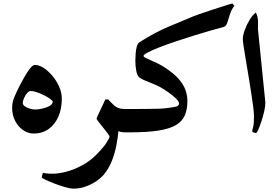

<svg xmlns="http://www.w3.org/2000/svg" viewBox="-20 -761 1598 1104"><path d="M335.4 -192.4Q335.4 -136.7 316.2 -91.6Q296.9 -46.4 260.5 -19.8Q224.1 6.8 173.3 6.8Q141.6 6.8 113.3 -12.5Q85 -31.7 67.4 -65.4Q49.8 -99.1 49.8 -141.1Q49.8 -172.4 62 -201.7Q74.2 -231 95.2 -272.5Q105 -291 120.4 -318.4Q135.7 -345.7 152.1 -366.7Q168.5 -387.7 180.7 -387.7Q204.1 -387.7 231 -370.4Q257.8 -353 281.7 -324.5Q305.7 -295.9 320.6 -261.5Q335.4 -227.1 335.4 -192.4ZM283.2 -176.3Q283.2 -181.6 269.3 -191.9Q255.4 -202.1 234.6 -212.6Q213.9 -223.1 192.6 -230.5Q171.4 -237.8 157.2 -237.8Q145.5 -237.8 134.8 -224.6Q124 -211.4 117.4 -195.1Q110.8 -178.7 110.8 -169.4Q110.8 -158.2 123.3 -149.4Q135.7 -140.6 152.6 -136Q169.4 -131.3 182.1 -131.3Q198.7 -131.3 222.7 -136.5Q246.6 -141.6 264.9 -151.9Q283.2 -162.1 283.2 -176.3Z M755.4 -67.4Q755.4 -57.6 753.2 -41.5Q751 -25.4 743.4 -12.7Q735.8 0 719.2 0H694.8Q689.9 0 679.4 -1.5Q668.9 -2.9 661.1 -7.3Q657.7 29.3 649.4 73.5Q641.1 117.7 624.3 161.6Q607.4 205.6 577.6 242.2Q561 262.2 533.4 281Q505.9 299.8 471.9 311.8Q438 323.7 402.8 323.7Q384.3 323.7 354 314.9Q323.7 306.2 293 294.4Q262.2 282.7 241.2 272.5Q220.2 262.2 220.2 259.3Q220.2 255.4 222.9 244.4Q225.6 233.4 228.5 233.4Q230.5 233.4 243.4 235.6Q256.3 237.8 283.2 237.8Q318.8 237.8 363 225.8Q407.2 213.9 451.7 189.9Q496.1 166 531.2 131.3Q573.7 88.4 591.8 60.3Q609.9 32.2 609.9 24.4Q609.9 20 598.6 5.1Q587.4 -9.8 572.5 -28.1Q557.6 -46.4 546.4 -61Q535.2 -75.7 535.2 -79.1Q535.2 -80.6 542.2 -96.2Q549.3 -111.8 558.8 -132.1Q568.4 -152.3 576.2 -168.9Q584 -185.5 585.4 -189H602.5Q614.7 -174.3 637 -154.3Q659.2 -134.3 694.8 -134.3H719.2Q735.8 -134.3 743.4 -121.8Q751 -109.4 753.2 -93.5Q755.4 -77.6 755.4 -67.4Z M1328.1 -728.5Q1310.1 -705.6 1302 -678.2Q1293.9 -650.9 1286.9 -630.1Q1279.8 -609.4 1264.6 -605.5Q1235.4 -598.1 1190.4 -585.2Q1145.5 -572.3 1093.8 -556.2Q1042 -540 991 -522.9Q939.9 -505.9 897.9 -489.5Q856 -473.1 830.6 -460Q805.2 -446.8 805.2 -439Q805.2 -433.1 826.9 -423.6Q848.6 -414.1 881.6 -398.7Q914.6 -383.3 948.2 -358.9Q994.6 -325.7 1018.1 -294.2Q1041.5 -262.7 1049.6 -234.1Q1057.6 -205.6 1057.6 -180.7Q1057.6 -132.8 1043 -98.4Q1028.3 -64 992.2 -42.2Q956.1 -20.5 891.4 -10.3Q826.7 0 726.6 0H703.1Q678.2 0 672.4 -18.1Q666.5 -36.1 666.5 -67.4Q666.5 -101.1 672.4 -117.7Q678.2 -134.3 703.1 -134.3H726.6Q762.7 -134.3 802.5 -134.5Q842.3 -134.8 876.5 -135.5Q910.6 -136.2 929.2 -138.2Q980 -144 994.6 -148.7Q1009.3 -153.3 1009.3 -166Q1009.3 -177.7 990.7 -195.6Q972.2 -213.4 947.3 -230.7Q922.4 -248 903.3 -258.8Q883.3 -270 859.1 -279.5Q835 -289.1 814.2 -297.9Q793.5 -306.6 782.7 -314.5Q769 -324.7 763.7 -353Q758.3 -381.3 758.3 -409.2Q758.3 -428.2 759.8 -450.9Q761.2 -473.6 766.4 -492.7Q771.5 -511.7 782.7 -518.6Q868.7 -573.7 950 -607.9Q1031.2 -642.1 1092.8 -667.5Q1103 -671.9 1127.9 -680.4Q1152.8 -689 1183.8 -699.2Q1214.8 -709.5 1244.1 -719Q1273.4 -728.5 1293.2 -734.6Q1313 -740.7 1314.9 -740.7Q1318.4 -740.7 1320.6 -736.3Q1322.8 -731.9 1328.1 -728.5Z M1505.9 -170.4Q1505.9 -150.9 1499.3 -121.6Q1492.7 -92.3 1483.2 -63.5Q1473.6 -34.7 1465.1 -15.4Q1456.5 3.9 1452.1 3.9Q1445.8 3.9 1438 0.5Q1430.2 -2.9 1430.2 -7.3Q1430.2 -11.2 1435.3 -29.5Q1440.4 -47.9 1440.4 -91.3Q1440.4 -110.4 1435.8 -147.5Q1431.2 -184.6 1423.8 -231.7Q1416.5 -278.8 1408.2 -328.1Q1399.9 -377.4 1392.6 -421.4Q1385.3 -465.3 1380.6 -496.1Q1376 -526.9 1376 -536.1Q1376 -556.2 1386.7 -586.7Q1397.5 -617.2 1414.6 -645.8Q1431.6 -674.3 1450.7 -688.5Q1457.5 -678.2 1460.4 -664.1Q1463.4 -649.9 1463.4 -640.1V-591.8Z"/></svg>

Font: Scheherazade New
Style: Bold
Weight: 700
Designer: SIL International
Foundry: SIL International
Version: Version 4.000